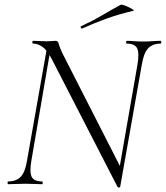

<svg xmlns="http://www.w3.org/2000/svg" viewBox="-20 -803 723 837"><path d="M492 11 207 -543Q186 -584 165.5 -598.5Q145 -613 124 -613Q121 -613 121 -619Q121 -625 124 -625Q138 -625 154.5 -624Q171 -623 184 -623Q196 -623 206.5 -624Q217 -625 222 -625Q233 -625 235.5 -613.5Q238 -602 251 -573L510 -65L504 11Q503 14 498.5 14.5Q494 15 492 11ZM15 0Q13 0 13 -6Q13 -12 15 -12Q51 -12 70.5 -32.5Q90 -53 98 -104L186 -602L202 -600L117 -104Q108 -53 118 -32.5Q128 -12 164 -12Q166 -12 166 -6Q166 0 164 0Q148 0 130.5 -1Q113 -2 90 -2Q70 -2 51 -1Q32 0 15 0ZM504 11 492 -20 579 -520Q588 -571 578 -592Q568 -613 532 -613Q530 -613 530 -619Q530 -625 532 -625Q548 -625 565.5 -623.5Q583 -622 606 -622Q626 -622 645 -623.5Q664 -625 681 -625Q683 -625 683 -619Q683 -613 681 -613Q645 -613 625.5 -592Q606 -571 598 -520ZM339 -679Q335 -677 332.5 -682.5Q330 -688 334 -689Q384 -712 424.5 -736Q465 -760 506 -782Q509 -784 519.5 -780.5Q530 -777 541.5 -771.5Q553 -766 559.5 -761.5Q566 -757 561 -756Q494 -740 442 -721Q390 -702 339 -679Z"/></svg>

Font: Cormorant Light
Style: Italic
Weight: 300
Italic angle: -10°
Designer: Christian Thalmann (Catharsis Fonts)
Foundry: Catharsis Fonts
Version: Version 4.000